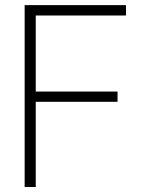

<svg xmlns="http://www.w3.org/2000/svg" viewBox="-20 -748 573 768"><path d="M78.6 0V-727.5H483.9V-686H123V-381.8H450.2V-340.8H123V0Z"/></svg>

Font: Inter Display Extra Light
Style: Regular
Weight: 200
Designer: Rasmus Andersson
Foundry: rsms
Version: Version 4.000;git-4fc901f